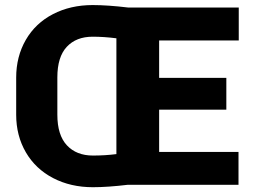

<svg xmlns="http://www.w3.org/2000/svg" viewBox="-20 -741 1014 770"><path d="M936.5 0H493.2Q411.6 9.8 352.5 9.8Q263.2 9.8 192.9 -26.9Q122.6 -63.5 83.7 -130.1Q44.9 -196.8 44.9 -280.8V-429.7Q44.9 -514.2 83.5 -581.1Q122.1 -647.9 192.4 -684.3Q262.7 -720.7 351.6 -720.7Q411.6 -720.7 493.2 -710.9H937.5V-578.6H618.2V-428.7H887.7V-301.3H618.2V-131.8H936.5ZM352.5 -117.2Q401.9 -117.2 446.8 -123V-587.4Q397 -593.8 351.6 -593.8Q285.6 -593.8 247.8 -553.2Q210 -512.7 210 -430.7V-281.2Q210 -199.2 248.3 -158.2Q286.6 -117.2 352.5 -117.2Z"/></svg>

Font: Sadagaat-English
Style: Regular
Weight: 900
Designer: Ahmed alsheikh
Foundry: Ahmed alsheikh Design
Version: Version 2.137;January 17, 2018;FontCreator 11.0.0.2408 64-bi